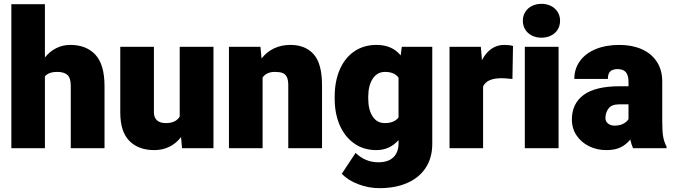

<svg xmlns="http://www.w3.org/2000/svg" viewBox="-20 -772 3510 1000"><path d="M524.4 -322.8V0H348.6V-323.7Q348.6 -366.2 331.1 -381.8Q313.5 -397.5 277.8 -397.5Q233.4 -397.5 213.9 -374V0H39.1V-750H213.9V-472.7Q238.8 -503.9 272.5 -521Q306.2 -538.1 346.2 -538.1Q429.7 -538.1 477.1 -486.8Q524.4 -435.5 524.4 -322.8Z M1091.8 -528.3V0H928.2L922.9 -58.1Q897.9 -25.4 862.5 -7.8Q827.1 9.8 783.7 9.8Q701.2 9.8 653.8 -38.1Q606.4 -85.9 606.4 -186.5V-528.3H781.7V-185.5Q781.7 -160.2 797.4 -145.5Q813 -130.9 843.8 -130.9Q896 -130.9 916 -165V-528.3Z M1657.2 -328.1V0H1481.4V-328.6Q1481.4 -356.9 1473.4 -372.1Q1465.3 -387.2 1450.4 -392.3Q1435.5 -397.5 1411.1 -397.5Q1368.2 -397.5 1347.7 -368.2V0H1172.4V-528.3H1336.4L1342.3 -467.3Q1369.1 -502 1407.2 -520Q1445.3 -538.1 1492.2 -538.1Q1570.3 -538.1 1613.8 -489.3Q1657.2 -440.4 1657.2 -328.1Z M2231.4 -528.3V-22.9Q2231.4 49.8 2197.3 101.8Q2163.1 153.8 2101.1 180.9Q2039.1 208 1956.1 208Q1900.4 208 1846.2 187.5Q1792 167 1760.3 132.8L1832 24.4Q1882.8 73.2 1950.7 73.2Q2002 73.2 2028.8 47.4Q2055.7 21.5 2055.7 -25.9V-42.5Q2009.8 9.8 1939.9 9.8Q1874 9.8 1825 -24.7Q1775.9 -59.1 1749.5 -119.9Q1723.1 -180.7 1723.1 -257.8V-268.1Q1723.1 -348.1 1749.5 -409.4Q1775.9 -470.7 1825.2 -504.4Q1874.5 -538.1 1940.9 -538.1Q2022.5 -538.1 2066.9 -483.4L2072.8 -528.3ZM2055.7 -160.2V-367.7Q2033.7 -397.5 1985.4 -397.5Q1944.3 -397.5 1921.1 -361.8Q1897.9 -326.2 1897.9 -268.1V-257.8Q1897.9 -201.2 1920.4 -166Q1942.9 -130.9 1984.4 -130.9Q2033.2 -130.9 2055.7 -160.2Z M2651.9 -532.7 2648.9 -360.8 2635.3 -361.8Q2606.9 -364.7 2593.3 -364.7Q2554.2 -364.7 2530.5 -354.2Q2506.8 -343.8 2496.1 -321.8V0H2321.3V-528.3H2484.4L2490.2 -458.5Q2509.8 -497.1 2539.3 -517.6Q2568.8 -538.1 2605.5 -538.1Q2633.8 -538.1 2651.9 -532.7Z M2897 -664.1Q2897 -638.2 2884.8 -618.2Q2872.6 -598.1 2850.3 -586.9Q2828.1 -575.7 2800.3 -575.7Q2772 -575.7 2750 -586.9Q2728 -598.1 2715.6 -618.2Q2703.1 -638.2 2703.1 -664.1Q2703.1 -689.5 2715.6 -709.5Q2728 -729.5 2750 -740.7Q2772 -752 2800.3 -752Q2828.1 -752 2850.1 -740.7Q2872.1 -729.5 2884.5 -709.5Q2897 -689.5 2897 -664.1ZM2713.4 0V-528.3H2889.2V0Z M3451.7 -8.3V0H3277.3Q3269 -17.1 3262.7 -45.4Q3241.7 -19 3212.4 -4.6Q3183.1 9.8 3137.2 9.8Q3089.4 9.8 3048.3 -10.3Q3007.3 -30.3 2982.9 -66.7Q2958.5 -103 2958.5 -149.4Q2958.5 -232.4 3019.8 -277.6Q3081.1 -322.8 3208 -322.8H3253.4V-347.2Q3253.4 -378.9 3240 -395.5Q3226.6 -412.1 3196.8 -412.1Q3170.9 -412.1 3158.4 -400.1Q3146 -388.2 3146 -360.8H2971.2Q2971.2 -413.1 3000 -453.4Q3028.8 -493.7 3082 -515.9Q3135.3 -538.1 3206.1 -538.1Q3270.5 -538.1 3321 -516.4Q3371.6 -494.6 3400.4 -451.4Q3429.2 -408.2 3429.2 -346.2V-138.7Q3429.2 -83.5 3434.6 -56.9Q3439.9 -30.3 3451.7 -8.3ZM3253.4 -151.4V-228.5H3204.1Q3166 -228.5 3149.7 -207.3Q3133.3 -186 3133.3 -156.7Q3133.3 -139.2 3147 -128.4Q3160.6 -117.7 3180.7 -117.7Q3207 -117.7 3225.8 -127.2Q3244.6 -136.7 3253.4 -151.4Z"/></svg>

Font: Heebo Black
Style: Regular
Weight: 900
Designer: Oded Ezer
Foundry: Meir Sadan
Version: Version 2.001; ttfautohint (v1.5.14-ce02) -l 8 -r 50 -G 200 